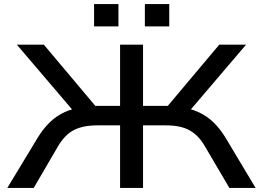

<svg xmlns="http://www.w3.org/2000/svg" viewBox="-20 -925 1294 945"><path d="M16 0 166 -248Q193 -292 225.5 -323.5Q258 -355 300 -374Q342 -393 398 -399L353 -365L63 -705H196L465 -385L434 -404H571V-705H684V-404H821L790 -385L1059 -705H1191L901 -365L858 -399Q913 -393 955 -374Q997 -355 1029.5 -324Q1062 -293 1089 -249L1238 0H1109L989 -204Q959 -257 915 -282.5Q871 -308 796 -308H684V0H571V-308H459Q389 -308 344 -285Q299 -262 265 -204L146 0ZM693 -795V-905H813V-795ZM443 -795V-905H563V-795Z"/></svg>

Font: Nunito Sans 7pt Expanded Medium
Style: Regular
Weight: 500
Width: 7
Designer: Vernon Adams
Foundry: Vernon Adams
Version: Version 3.101;gftools[0.9.27]